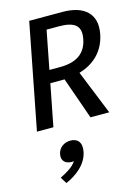

<svg xmlns="http://www.w3.org/2000/svg" viewBox="-158 -816 936 1285"><g transform="rotate(-15 310.0 -173.5)"><path d="M149 0 205.5 -290H281L304 -290.5L406 0H536L412 -307C522 -339 592 -414 613 -521C640 -659.5 554.5 -730 407.5 -730H177L35 0ZM296.5 -377.5H222.5L274 -643H358.5C466 -643 512.5 -609.5 495 -519C479 -435.5 424.5 -377.5 296.5 -377.5ZM209 256C213.5 256 218 255.5 222.5 255C198.5 291.5 155.5 315.5 109 339L136.5 383C210 351.5 285.5 294 301.5 210.5C314.5 145.5 282.5 115.5 235.5 115.5C192 115.5 154 141.5 145.5 185.5C136.5 229.5 164 256 209 256Z"/></g></svg>

Font: Monaspace Neon Medium
Style: Italic
Weight: 500
Italic angle: -11°
Designer: Riley Cran & the Lettermatic Team
Foundry: Lettermatic
Version: Version 1.200 (Monaspace Neon)